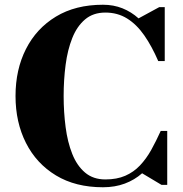

<svg xmlns="http://www.w3.org/2000/svg" viewBox="-20 -780 774 810"><path d="M414.5 10Q298.5 10 216 -40Q133.5 -90 89.5 -177Q45.5 -264 45.5 -375Q45.5 -486.5 89.5 -573.2Q133.5 -660 216 -710Q298.5 -760 414.5 -760Q459 -760 496.5 -745Q534 -730 564.5 -702.5L652 -750H675V-522.5H647.5Q620.5 -585 588.5 -631Q556.5 -677 516.2 -702Q476 -727 424.5 -727Q373 -727 338.8 -698Q304.5 -669 284.8 -619.2Q265 -569.5 256.8 -506.5Q248.5 -443.5 248.5 -375Q248.5 -307 256.8 -243.8Q265 -180.5 284.8 -130.8Q304.5 -81 338.8 -52Q373 -23 424.5 -23Q473 -23 508.5 -38.5Q544 -54 570.5 -82Q597 -110 617.8 -147.2Q638.5 -184.5 658 -227.5H685.5V0H661.5L579.5 -49Q548 -21 506.5 -5.5Q465 10 414.5 10Z"/></svg>

Font: Bodoni Moda 9pt ExtraBold
Style: Regular
Weight: 800
Designer: Owen Earl
Foundry: indestructible type
Version: Version 2.005